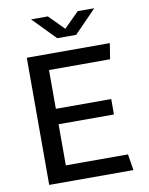

<svg xmlns="http://www.w3.org/2000/svg" viewBox="-95 -952 791 1020"><g transform="rotate(-10 300.0 -441.5)"><path d="M86.5 0V-686H534.5L520.8 -601.2H191.5V-392H490.2V-308.8H191.5V-87H526.8L540.8 0ZM263.8 -760.2 144.5 -882.8H234.8L331.2 -785.5H298.5L395.8 -882.8H485.2L366 -760.2Z"/></g></svg>

Font: Chivo Mono Medium
Style: Regular
Weight: 500
Monospace: yes
Designer: Hector Gatti
Foundry: Omnibus-Type
Version: Version 1.008